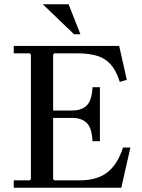

<svg xmlns="http://www.w3.org/2000/svg" viewBox="-20 -887 672 907"><path d="M561 -190H596L553 0H45V-35H120L126 -41V-629L120 -635H45V-670H543L579 -510L546 -500Q529 -553 503.5 -582Q478 -611 439.5 -623Q401 -635 346 -635H237L231 -629V-346L186 -365H322Q365 -365 389.5 -388.5Q414 -412 417 -475H452V-220H417Q414 -283 389.5 -306.5Q365 -330 322 -330H186L231 -350V-41L237 -35H356Q439 -35 487.5 -73Q536 -111 561 -190ZM182 -867H304L360 -725H330Z"/></svg>

Font: Brygada 1918 Medium
Style: Regular
Weight: 500
Designer: Mateusz Machalski | Borys Kosmynka | Przemek Hoffer
Foundry: NIEPODLEGLA 2018
Version: Version 3.006